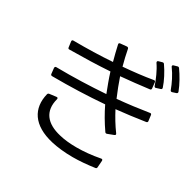

<svg xmlns="http://www.w3.org/2000/svg" viewBox="-192 -1086 1384 1357"><g transform="rotate(30 500.0 -407.5)"><path d="M971 -703C978 -706 981 -711 978 -719C960 -767 927 -825 898 -865C894 -871 888 -872 882 -870L854 -862C846 -859 844 -853 849 -846C881 -803 909 -746 925 -701C928 -694 933 -691 940 -693ZM859 -672C867 -674 870 -679 868 -687C853 -734 822 -793 791 -837C787 -843 782 -844 775 -842L747 -834C739 -832 737 -825 741 -818C772 -773 797 -714 812 -669C815 -662 820 -659 827 -662ZM149 -602C150 -594 154 -590 162 -591C280 -592 387 -595 490 -602C506 -550 525 -501 545 -449C418 -440 285 -435 144 -437C136 -437 132 -433 132 -424L137 -378C138 -371 142 -367 150 -367C298 -366 438 -371 574 -382C601 -326 634 -269 673 -213C677 -207 682 -206 689 -208L739 -227C747 -230 749 -236 744 -243C710 -289 680 -339 654 -389C732 -397 809 -407 887 -419C895 -420 899 -425 898 -432L892 -478C891 -486 886 -490 878 -488C796 -475 711 -464 624 -456C602 -507 582 -560 566 -607C643 -614 718 -622 795 -632C803 -633 806 -638 805 -646L800 -692C799 -700 795 -704 787 -703C712 -690 632 -681 547 -674C535 -718 525 -761 517 -803C515 -810 511 -813 503 -813L451 -808C442 -807 439 -802 441 -794C450 -752 461 -710 472 -669C373 -662 267 -659 154 -660C146 -660 142 -655 143 -647ZM754 -25C754 -34 749 -38 741 -36C673 -23 609 -17 551 -17C497 -17 449 -22 409 -32C288 -60 231 -131 261 -243C263 -252 259 -257 250 -256L195 -249C188 -248 184 -245 182 -238C150 -108 211 -2 386 38C435 49 494 56 561 56C616 56 675 51 739 42C746 41 750 37 750 29Z"/></g></svg>

Font: LINE Seed JP App_OTF Regular
Style: Regular
Weight: 400
Designer: LY Corporation & Fontrix & Fontworks
Version: Version 1.002